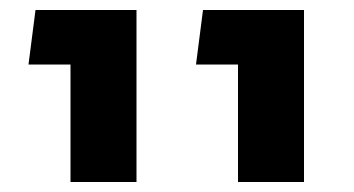

<svg xmlns="http://www.w3.org/2000/svg" viewBox="-20 -620 709 384"><path d="M456 -256V-600H588V-256ZM372 -491 386 -600H531V-491ZM121 -256V-600H253V-256ZM37 -491 51 -600H196V-491Z"/></svg>

Font: Noto Sans Hebrew Thin SemiBold
Style: Regular
Weight: 600
Version: Version 3.001